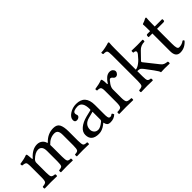

<svg xmlns="http://www.w3.org/2000/svg" viewBox="87 -1499 2302 2302"><g transform="rotate(-45 1238.0 -348.0)"><path d="M163 -358Q163 -346 175 -358Q247 -439 327 -439Q365 -439 392 -418Q419 -397 427 -365Q429 -356 438 -365Q508 -439 603 -439Q664 -439 685 -398Q706 -357 706 -280V-122Q706 -61 717 -46Q728 -31 770 -31Q773 -26 773 -14Q773 -2 770 2Q758 2 723 1Q688 0 667 0Q645 0 610.5 1Q576 2 565 2Q561 -2 561 -14Q561 -27 565 -31Q605 -31 616 -46.5Q627 -62 627 -122V-298Q627 -346 612 -365.5Q597 -385 567 -385Q493 -385 435 -321Q435 -315 435.5 -301.5Q436 -288 436 -281V-122Q436 -62 446.5 -46.5Q457 -31 495 -31Q498 -26 498 -14Q498 -2 495 2Q484 2 451.5 1Q419 0 397 0Q345 0 295 2Q291 -2 291 -14Q291 -27 295 -31Q337 -34 347 -48Q357 -62 357 -122V-296Q357 -385 291 -385Q242 -385 183 -328Q166 -309 166 -286V-122Q166 -63 176.5 -49Q187 -35 227 -31Q232 -26 232 -14Q232 -3 227 2Q167 0 127 0Q79 0 19 2Q14 -3 14 -14Q14 -26 19 -31Q63 -34 75 -48.5Q87 -63 87 -122V-317Q87 -359 75.5 -370Q64 -381 22 -385Q16 -402 20 -413Q94 -423 143 -442Q151 -442 155 -434Q158 -425 163 -358Z M1075 -244 995 -223Q901 -199 901 -113Q901 -86 919.5 -64Q938 -42 973 -42Q1007 -42 1061 -86Q1075 -96 1075 -112ZM911 -375Q911 -364 915 -355Q919 -346 919 -337Q919 -326 905.5 -314.5Q892 -303 871 -303Q837 -303 837 -339Q837 -382 888 -416Q939 -450 1001 -450Q1153 -450 1153 -281V-134Q1153 -111 1153.5 -100Q1154 -89 1156.5 -75Q1159 -61 1165.5 -55Q1172 -49 1183 -49Q1200 -49 1219 -65Q1234 -56 1237 -38Q1198 -1 1141 -1Q1107 -1 1093.5 -16Q1080 -31 1075 -59H1073L1053 -43Q999 -1 943 -1Q817 -1 817 -109Q817 -159 863 -197Q909 -235 983 -254L1069 -275Q1075 -278 1075 -287Q1075 -417 993 -417Q960 -417 935.5 -407Q911 -397 911 -375Z M1434 -358Q1434 -353 1437.5 -351Q1441 -349 1445 -356Q1465 -390 1494.5 -414.5Q1524 -439 1556 -439Q1585 -439 1600.5 -423.5Q1616 -408 1616 -391Q1616 -372 1601.5 -356.5Q1587 -341 1569 -341Q1549 -341 1533 -364Q1523 -377 1507 -377Q1495 -377 1461 -328Q1437 -292 1437 -261V-122Q1437 -61 1451 -46Q1465 -31 1519 -31Q1523 -27 1523 -14Q1523 -2 1519 2Q1502 2 1460.5 1Q1419 0 1398 0Q1377 0 1339 1Q1301 2 1284 2Q1279 -3 1279 -14Q1279 -26 1284 -31Q1332 -31 1345 -46Q1358 -61 1358 -122V-317Q1358 -360 1346 -372.5Q1334 -385 1293 -385Q1287 -402 1291 -413Q1365 -423 1414 -442Q1422 -442 1426 -434Q1434 -412 1434 -358Z M1720 -122V-559Q1720 -616 1710 -628.5Q1700 -641 1663 -641H1656Q1649 -648 1649 -663Q1649 -665 1649.5 -667.5Q1650 -670 1650 -671Q1678 -671 1723.5 -680.5Q1769 -690 1790 -698Q1803 -698 1803 -688Q1799 -648 1799 -583V-234Q1831 -237 1867 -265Q1903 -291 1947 -347Q1960 -363 1960 -375Q1960 -398 1924 -398Q1920 -402 1920 -414Q1920 -427 1924 -431Q1934 -431 1967.5 -430Q2001 -429 2022 -429Q2042 -429 2070.5 -430Q2099 -431 2109 -431Q2114 -426 2114 -414Q2114 -403 2109 -398Q2045 -398 2004 -354L1916 -263Q1912 -259 1912 -253Q1912 -246 1919 -239L2051 -73Q2069 -50 2087.5 -42.5Q2106 -35 2137 -31Q2142 -26 2142 -14Q2142 -3 2137 2Q2128 2 2100 1Q2072 0 2055 0Q2045 0 2024 1Q2003 2 1993 2Q1989 2 1989 -3Q1989 -15 1947 -73L1874 -171Q1857 -193 1842 -203Q1827 -209 1799 -209V-122Q1799 -63 1808.5 -48.5Q1818 -34 1851 -31Q1856 -26 1856 -14Q1856 -3 1851 2Q1805 0 1760 0Q1719 0 1653 2Q1648 -3 1648 -14Q1648 -26 1653 -31Q1697 -34 1708.5 -48Q1720 -62 1720 -122Z M2200 -439H2246Q2246 -477 2245.5 -502Q2245 -527 2244.5 -534.5Q2244 -542 2243.5 -547Q2243 -552 2243 -555Q2243 -562 2265 -568Q2285 -574 2299 -583Q2313 -591 2321 -591Q2329 -591 2329 -583Q2325 -543 2325 -478V-439H2445Q2453 -439 2453 -433V-413Q2453 -400 2429 -400H2325V-147Q2325 -98 2332 -76.5Q2339 -55 2358 -55Q2404 -55 2440 -83Q2455 -83 2458 -66Q2400 0 2323 0Q2246 0 2246 -99V-400H2187Q2182 -400 2182 -406V-419Q2182 -439 2200 -439Z"/></g></svg>

Font: Triodion Unicode
Style: Normal
Weight: 400
Version: Version 1.1